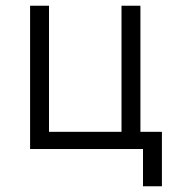

<svg xmlns="http://www.w3.org/2000/svg" viewBox="-20 -520 605 670"><path d="M85 -500H151V-60H404V-500H470V-60H545V130H479V0H85Z"/></svg>

Font: PT Root UI Web
Style: Regular
Weight: 400
Designer: Vitaly Kuzmin
Foundry: ParaType Ltd.
Version: Version 1.000W